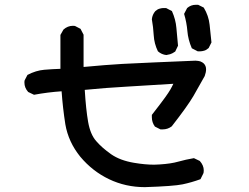

<svg xmlns="http://www.w3.org/2000/svg" viewBox="-20 -768 1040 802"><path d="M82 -422.9Q82 -430.7 83 -432.6L94.7 -455.1Q129.9 -473.6 165 -476.6Q200.2 -479.5 232.4 -480.5V-622.1L245.1 -644.5Q262.7 -660.2 284.2 -660.2Q292 -660.2 293.9 -659.2L316.4 -647.5L329.1 -623V-488.3Q422.9 -497.1 490.2 -501Q604.5 -506.8 796.9 -514.6Q810.5 -513.7 816.4 -511.7Q826.2 -507.8 831.1 -502.9Q840.8 -493.2 840.8 -478.5Q840.8 -465.8 835 -450.2L788.1 -367.2Q763.7 -325.2 697.3 -240.2Q680.7 -227.5 659.2 -227.5Q656.2 -227.5 650.4 -227.5L627 -239.3Q614.3 -256.8 614.3 -278.3Q614.3 -281.2 614.3 -288.1Q655.3 -340.8 669.9 -361.3Q684.6 -381.8 691.4 -393.6Q698.2 -405.3 704.1 -418Q598.6 -411.1 510.7 -406.2Q422.9 -401.4 334 -392.6Q338.9 -311.5 348.1 -258.8Q357.4 -206.1 381.8 -178.7Q406.2 -150.4 443.8 -124Q481.4 -97.7 540 -87.9Q585.9 -80.1 624 -80.1Q635.7 -80.1 646.5 -81.1Q694.3 -84 724.6 -92.8Q755.9 -101.6 790 -107.4L814.5 -95.7Q831.1 -77.1 831.1 -56.6Q831.1 -45.9 829.1 -43L817.4 -19.5Q780.3 -5.9 742.7 2Q705.1 9.8 585 13.7Q504.9 13.7 435.5 -19.5Q366.2 -52.7 315.4 -113.3Q265.6 -174.8 252.9 -249Q242.2 -317.4 237.3 -386.7Q179.7 -382.8 122.1 -372.1L97.7 -383.8Q82 -401.4 82 -422.9ZM628.9 -721.7Q637.7 -729.5 647 -731.9Q656.2 -734.4 662.1 -734.4Q668 -734.4 673.8 -734.4L698.2 -721.7Q713.9 -686.5 716.8 -651.4Q719.7 -616.2 723.6 -577.1L711.9 -552.7Q699.2 -543.9 690.4 -541.5Q681.6 -539.1 674.8 -538.1Q655.3 -540 639.6 -553.7Q624 -585.9 622.1 -620.6Q620.1 -655.3 614.3 -687.5Q616.2 -707 628.9 -721.7ZM761.7 -734.4Q777.3 -748 797.9 -748Q801.8 -748 807.6 -748L831.1 -736.3Q851.6 -702.1 855.5 -665L863.3 -590.8L851.6 -567.4Q841.8 -558.6 832.5 -556.2Q823.2 -553.7 817.4 -553.7Q811.5 -553.7 805.7 -553.7L781.2 -566.4Q765.6 -602.5 762.7 -638.2Q759.8 -673.8 749 -710Z"/></svg>

Font: JasonHandwriting2
Style: SemiBold
Weight: 600
Version: Version 1.04.7